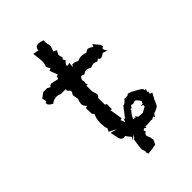

<svg xmlns="http://www.w3.org/2000/svg" viewBox="-212 -691 868 868"><g transform="rotate(-45 222.0 -257.0)"><path d="M346.2 -83.5Q348.1 -89.8 351.6 -94.7V-95.2Q349.1 -99.6 345.7 -104.5Q342.3 -109.4 338.1 -113.3Q334 -117.2 330.6 -117.2Q325.7 -117.2 320.8 -115.2L314 -112.3Q312 -115.7 308.1 -115.7Q302.2 -115.7 297.9 -105L288.1 -103L289.6 -97.7Q285.2 -97.7 285.2 -92.8L278.3 -86.4L267.1 -65.9L272.9 -60.5V-69.3L278.3 -59.1L280.8 -67.4L292 -55.2L317.9 -53.7L343.8 -67.9Q343.8 -72.8 344.7 -77.1Q340.3 -79.1 333 -81.1ZM231.9 -80.1 239.3 -98.1 240.7 -89.8 279.8 -140.1 282.2 -139.6Q289.1 -139.6 303.7 -157.2H324.2L329.6 -162.6Q334.5 -162.6 347.7 -157.2Q388.2 -136.7 395.5 -127.9V-121.6L403.8 -118.7L398.9 -106L404.3 -103.5L400.9 -92.3L413.1 -88.4L398.9 -61.5H397.9Q395 -49.3 388.7 -40Q385.7 -27.8 371.1 -22.9Q364.3 -18.6 355.5 -16.6Q349.6 -13.2 342.8 -0.5L339.8 -8.8L326.7 -2.4Q322.8 -2.4 319.3 -3.9Q307.1 -1.5 293.5 -1.5H281.2V6.8L273.9 0Q269 1.5 265.1 4.9H263.7Q266.6 9.3 267.6 15.6Q260.3 19.5 257.8 22.9L256.3 32.2L262.7 47.9L266.1 66.9L260.7 77.6L256.3 87.4Q229 93.3 215.8 93.8L205.1 94.7L201.2 81.1L203.6 80.6L200.2 68.4Q197.8 63 197.8 55.7Q197.8 43.5 204.6 2.9L211.4 -1.5L218.3 -14.2L197.3 3.9L206.1 -12.2Q196.8 -21 187.5 -36.1L178.7 -34.7Q160.2 -34.7 156.7 -65.4L150.9 -92.8L184.1 -83.5L147.9 -102.5L155.3 -116.7L150.9 -131.3L149.4 -155.3Q149.4 -184.6 159.7 -203.6L151.9 -213.9L150.9 -250.5L162.1 -253.9Q148.9 -266.1 148.9 -277.3Q148.9 -289.1 155.3 -305.7L150.4 -333.5Q158.7 -346.2 158.7 -352.1Q158.7 -355.5 152.3 -360.6Q146 -365.7 146 -369.1L147.9 -375.5H116.2Q104.5 -381.3 93.3 -381.3Q76.7 -381.3 60.1 -369.1Q38.6 -380.4 38.6 -392.1L39.1 -396L46.4 -398.9L42 -420.9L65.4 -438L90.3 -438.5L106 -430.7Q107.9 -439.9 121.6 -439.9L152.3 -432.6Q158.2 -432.6 158.2 -439.5L157.7 -443.8L168.5 -448.2L153.8 -486.3L165.5 -491.2L154.8 -509.8Q161.6 -522.5 161.6 -543.9L156.2 -592.3L183.1 -586.9Q185.1 -608.9 205.6 -608.9Q216.3 -608.9 231.9 -603V-595.7Q231.9 -584.5 234.1 -577.1Q236.3 -569.8 236.3 -563Q236.3 -557.1 228 -536.1L243.7 -528.3L232.9 -508.8L238.3 -486.3L231.9 -480L239.7 -468.8Q229.5 -461.4 225.1 -448.2Q225.1 -445.3 229.5 -445.3Q236.3 -445.3 242.7 -448.7L240.2 -421.9L247.1 -434.1L258.8 -433.1L278.8 -425.8Q289.6 -431.6 303.2 -431.6Q311.5 -431.6 332 -426.3Q336.9 -434.1 345.2 -434.1Q355.5 -434.1 370.6 -421.9L376 -434.6L399.9 -406.2L404.3 -392.6Q394.5 -391.6 394.5 -385.3Q394.5 -377.9 403.8 -365.7L381.3 -373.5Q367.2 -362.3 358.4 -362.3Q351.1 -362.3 348.1 -371.1L336.4 -362.8Q326.2 -368.7 315.4 -368.7L295.4 -363.3Q284.2 -371.6 274.9 -371.6Q265.6 -371.6 254.4 -363.3L238.8 -368.7Q228.5 -358.9 228.5 -350.1L231 -341.3L228.5 -331.1L232.9 -319.8L224.1 -320.8L224.6 -282.7L227.5 -273.4Q231.4 -264.2 231.4 -257.3Q231.4 -250.5 222.7 -244.1V-200.7L231 -196.8V-164.1L222.7 -166L232.9 -104L223.6 -101.6L231 -80.1Z"/></g></svg>

Font: Truetypewriter PolyglOTT
Style: Regular
Weight: 400
Designer: Sergey Beatoff a.k.a. Sam_T
Version: Version 3.76